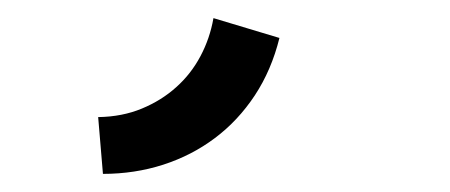

<svg xmlns="http://www.w3.org/2000/svg" viewBox="-20 18 499 213"><path d="M88.9 147.9Q115.7 147.5 137.5 138.4Q159.2 129.4 175.5 114.7Q191.9 100.1 202.4 80.3Q212.9 60.5 216.8 38.1L290 60.1Q281.2 95.7 262.7 123.8Q244.1 151.9 218.5 171.1Q192.9 190.4 161.1 200.7Q129.4 210.9 94.2 210.9Z"/></svg>

Font: Twentytwelve Slab
Style: TwentytwelveSlab
Weight: 400
Designer: Domenico Catapano
Version: Version 1.00 2012